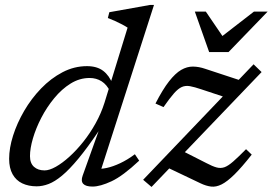

<svg xmlns="http://www.w3.org/2000/svg" viewBox="-20 -746 1104 778"><path d="M426 -375.5Q413 -403 391.8 -416.5Q370.5 -430 343 -430Q302.5 -430 266.2 -407.5Q230 -385 199.8 -348.2Q169.5 -311.5 147.5 -269Q125.5 -226.5 113.5 -185.5Q101.5 -144.5 101.5 -113.5Q101.5 -84.5 117.8 -70Q134 -55.5 160.5 -55.5Q180 -55.5 206.2 -70.2Q232.5 -85 261.2 -111Q290 -137 317.5 -171.5Q345 -206 367.5 -246.5Q390 -287 403.5 -330L497 -634Q488 -640 474.8 -647Q461.5 -654 446.5 -660.8Q431.5 -667.5 417 -673L423 -696.5L588 -726H604L382.5 -37L367 -62.5Q387 -60 412.5 -65.5Q438 -71 467.2 -84.8Q496.5 -98.5 526.5 -121L544 -95Q478 -33 432 -11.5Q386 10 355 10Q327.5 10 317.2 -1.2Q307 -12.5 315 -34.5L380 -216H380.5Q334 -147 297.5 -103Q261 -59 231.5 -34.5Q202 -10 177 -0.5Q152 9 128.5 9Q95.5 9 70.2 -3Q45 -15 31 -40Q17 -65 17 -102.5Q17 -146 33 -196.5Q49 -247 78 -296.8Q107 -346.5 146.5 -387.5Q186 -428.5 233.2 -453.2Q280.5 -478 332.5 -478Q373 -478 398 -459Q423 -440 436.5 -404.5ZM560 -17.5 1007.5 -485.5 1040 -454 594 11.5ZM642.5 -312 610 -326.5Q639.5 -384 665 -416.5Q690.5 -449 714.2 -462.8Q738 -476.5 762 -476.2Q786 -476 812 -467L973 -414L916.5 -344L796 -384Q768 -393.5 749.8 -396.8Q731.5 -400 716.8 -393.5Q702 -387 685 -367.8Q668 -348.5 642.5 -312ZM793 -3 655.5 -68.5 719 -134.5 816.5 -85Q841 -72 857.8 -67.5Q874.5 -63 889.8 -68.5Q905 -74 925.2 -91.8Q945.5 -109.5 977 -141.5L1000 -119.5Q959.5 -68 930 -39Q900.5 -10 878 1.2Q855.5 12.5 835.2 10Q815 7.5 793 -3ZM1064.5 -699 906 -535H827.5L769.5 -699H814L887.5 -591H869.5L1009 -699Z"/></svg>

Font: Newsreader 12pt
Style: Italic
Weight: 400
Italic angle: -17°
Version: Version 1.003